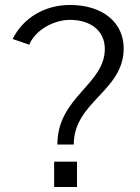

<svg xmlns="http://www.w3.org/2000/svg" viewBox="-20 -753 562 773"><path d="M31 -596 98 -573C120 -629 193 -673 262 -673C346 -673 402 -628 402 -556C402 -412 211 -363 211 -171H277C277 -344 478 -386 478 -558C478 -662 394 -733 262 -733C160 -733 73 -681 31 -596ZM290 -102H198V0H290Z"/></svg>

Font: United Sans Light
Style: Regular
Weight: 300
Designer: Pablo Impallari, Rodrigo Fuenzalida (Modified by Dan O. Williams)
Version: Version 1.000;PS 001.000;hotconv 1.0.88;makeotf.lib2.5.64775